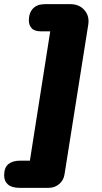

<svg xmlns="http://www.w3.org/2000/svg" viewBox="-70 -725 491 925"><path d="M25 180Q-13 180 -31.5 164Q-50 148 -50 120Q-50 82 -29.5 65.5Q-9 49 27 49H74L172 -574H128Q96 -574 82.5 -589Q69 -604 69 -626Q69 -663 89 -684Q109 -705 147 -705H269Q312 -705 337 -676Q362 -647 355 -605L241 114Q237 143 215.5 161.5Q194 180 164 180Z"/></svg>

Font: Nunito ExtraLight Black
Style: Italic
Weight: 900
Italic angle: -9°
Version: Version 3.602